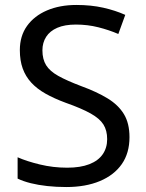

<svg xmlns="http://www.w3.org/2000/svg" viewBox="-20 -744 589 774"><path d="M502 -191Q502 -127 471 -82.5Q440 -38 382.5 -14Q325 10 247 10Q207 10 170.5 6Q134 2 104 -5.5Q74 -13 51 -24V-110Q87 -94 140.5 -81Q194 -68 251 -68Q304 -68 340 -82Q376 -96 394 -122Q412 -148 412 -183Q412 -218 397 -242Q382 -266 345.5 -286.5Q309 -307 244 -330Q198 -347 163.5 -366.5Q129 -386 106 -411Q83 -436 71.5 -468Q60 -500 60 -542Q60 -599 89 -639.5Q118 -680 169.5 -702Q221 -724 288 -724Q347 -724 396 -713Q445 -702 485 -684L457 -607Q420 -623 376.5 -634Q333 -645 286 -645Q241 -645 211 -632Q181 -619 166 -595.5Q151 -572 151 -541Q151 -505 166 -481Q181 -457 215 -438Q249 -419 307 -397Q370 -374 413.5 -347.5Q457 -321 479.5 -284Q502 -247 502 -191Z"/></svg>

Font: Noto Sans Thaana
Style: Regular
Weight: 400
Designer: Monotype Design Team
Foundry: Monotype Imaging Inc.
Version: Version 2.001